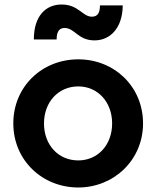

<svg xmlns="http://www.w3.org/2000/svg" viewBox="-20 -819 692 851"><path d="M399 -640C468 -640 523 -694 524 -795H423C423 -764 414 -745 387 -745C346 -745 328 -799 253 -799C185 -799 130 -751 130 -644H231C231 -679 243 -695 266 -695C312 -695 325 -640 399 -640ZM327 12C484 12 614 -109 614 -272C614 -436 486 -556 327 -556C166 -556 39 -435 39 -272C39 -109 167 12 327 12ZM327 -108C238 -108 175 -177 175 -272C175 -366 238 -436 327 -436C414 -436 477 -366 477 -272C477 -177 414 -108 327 -108Z"/></svg>

Font: Plus Jakarta Sans
Style: Bold
Weight: 700
Designer: Gumpita Rahayu
Foundry: Tokotype
Version: Version 2.071;gftools[0.9.30]